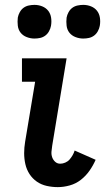

<svg xmlns="http://www.w3.org/2000/svg" viewBox="-20 -759 431 787"><path d="M217 8Q194 8 171.5 3Q149 -2 131 -14.5Q113 -27 101 -45.5Q89 -64 84 -86Q79 -108 79 -131Q79 -154 83 -178L124 -424H70V-520H253L194 -162Q192 -150 191 -137.5Q190 -125 194 -114Q198 -103 206.5 -95.5Q215 -88 227 -88Q237 -88 247.5 -92.5Q258 -97 265 -105Q272 -113 277.5 -122.5Q283 -132 286 -142L372 -104Q362 -81 347 -59.5Q332 -38 311.5 -22Q291 -6 266 1Q241 8 217 8ZM321 -601Q305 -601 289.5 -607Q274 -613 264.5 -625Q255 -637 253 -653.5Q251 -670 253 -687Q255 -698 261 -709Q267 -720 276.5 -727Q286 -734 298 -736.5Q310 -739 321 -739Q338 -739 353 -733Q368 -727 377.5 -715Q387 -703 389.5 -686.5Q392 -670 389 -653Q387 -642 381 -631Q375 -620 365.5 -613Q356 -606 344.5 -603.5Q333 -601 321 -601ZM121 -601Q105 -601 89.5 -607Q74 -613 64.5 -625Q55 -637 53 -653.5Q51 -670 53 -687Q55 -698 61 -709Q67 -720 76.5 -727Q86 -734 98 -736.5Q110 -739 121 -739Q138 -739 153 -733Q168 -727 177.5 -715Q187 -703 189.5 -686.5Q192 -670 189 -653Q187 -642 181 -631Q175 -620 165.5 -613Q156 -606 144.5 -603.5Q133 -601 121 -601Z"/></svg>

Font: Iosevka Custom
Style: Bold Italic
Weight: 700
Italic angle: -9°
Designer: Belleve Invis
Foundry: Belleve Invis
Version: Version 30.3.1; ttfautohint (v1.8.3)